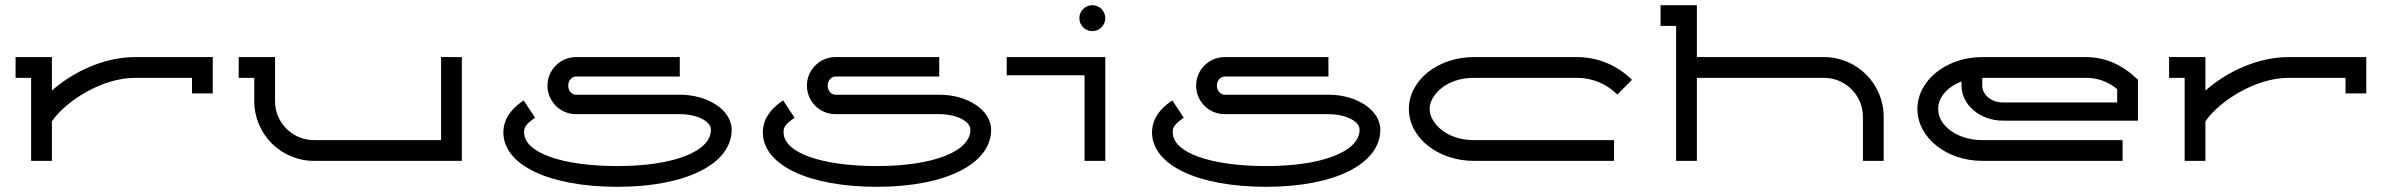

<svg xmlns="http://www.w3.org/2000/svg" viewBox="-20 -620 9200 740"><path d="M40 -320H100V0H180V-152.3C233.2 -230.1 372.9 -320 500.5 -320H720V-260H800V-400H500.5C380.3 -400 261 -342.5 180 -270.9V-400H40Z M900 -400V-320H960V-230C960 -103 1063 0 1190 0H1760V-400H1680V-80H1190C1107.2 -80 1040 -147.2 1040 -230V-400Z M2600 -400H2200C2139.3 -400 2090 -350.7 2090 -290C2090 -229.3 2139.3 -180 2200 -180H2600C2666.2 -180 2720 -153.1 2720 -120C2720 -36 2576 20 2360 20C2144 20 2000 -32 2000 -110C2000 -124.8 2001 -138.3 2042.4 -166.1L1998.5 -233C1941.6 -195.7 1920 -152.2 1920 -110C1920 16 2096 100 2360 100C2624 100 2800 12 2800 -120C2800 -194.5 2710.4 -255 2600 -255H2200C2183.4 -255 2170 -270.7 2170 -290C2170 -309.3 2183.4 -325 2200 -325H2600Z M3600 -400H3200C3139.3 -400 3090 -350.7 3090 -290C3090 -229.3 3139.3 -180 3200 -180H3600C3666.2 -180 3720 -153.1 3720 -120C3720 -36 3576 20 3360 20C3144 20 3000 -32 3000 -110C3000 -124.8 3001 -138.3 3042.4 -166.1L2998.5 -233C2941.6 -195.7 2920 -152.2 2920 -110C2920 16 3096 100 3360 100C3624 100 3800 12 3800 -120C3800 -194.5 3710.4 -255 3600 -255H3200C3183.4 -255 3170 -270.7 3170 -290C3170 -309.3 3183.4 -325 3200 -325H3600Z M4240 0V-400H3860V-330H4160V0ZM4140 -550C4140 -522.4 4162.4 -500 4190 -500C4217.6 -500 4240 -522.4 4240 -550C4240 -577.6 4217.6 -600 4190 -600C4162.4 -600 4140 -577.6 4140 -550Z M5100 -400H4700C4639.3 -400 4590 -350.7 4590 -290C4590 -229.3 4639.3 -180 4700 -180H5100C5166.2 -180 5220 -153.1 5220 -120C5220 -36 5076 20 4860 20C4644 20 4500 -32 4500 -110C4500 -124.8 4501 -138.3 4542.4 -166.1L4498.5 -233C4441.6 -195.7 4420 -152.2 4420 -110C4420 16 4596 100 4860 100C5124 100 5300 12 5300 -120C5300 -194.5 5210.4 -255 5100 -255H4700C4683.4 -255 4670 -270.7 4670 -290C4670 -309.3 4683.4 -325 4700 -325H5100Z M6200.8 0V-80H5660C5551.2 -80 5490 -149 5490 -200C5490 -251 5551.2 -320 5660 -320H6057.8C6118.8 -320 6173.5 -295.6 6213.4 -255.6L6270 -312.2C6215.7 -366.5 6140.7 -400 6057.8 -400H5660C5521.8 -400 5410 -310.5 5410 -200C5410 -89.5 5521.8 0 5660 0Z M7240 0V-170C7240 -297 7137 -400 7010 -400H6520V-600H6380V-520H6440V0H6520V-320H7010C7092.8 -320 7160 -252.8 7160 -170V0Z M8140 -225H7700C7655.8 -225 7620 -254.1 7620 -290V-320H8017.8C8067.3 -320 8103.7 -305.3 8140 -276.6ZM8220 -155V-312.8L8206.8 -324.7C8156.3 -370.4 8094.3 -400 8017.8 -400H7620C7482 -400 7370 -310.4 7370 -200C7370 -89.6 7482 0 7620 0H8160.8V-80H7620C7526.2 -80 7450 -133.8 7450 -200C7450 -245.8 7486.5 -285.7 7540 -305.9V-290C7540 -215.5 7611.7 -155 7700 -155Z M8340 -320H8400V0H8480V-152.3C8533.2 -230.1 8672.9 -320 8800.5 -320H9020V-260H9100V-400H8800.5C8680.3 -400 8561 -342.5 8480 -270.9V-400H8340Z"/></svg>

Font: KetosagCBd
Style: Regular
Weight: 500
Designer: gluk
Foundry: gluk
Version: Version 00.0024